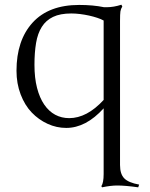

<svg xmlns="http://www.w3.org/2000/svg" viewBox="-20 -529 642 824"><path d="M424.8 -440.9Q413.6 -447.3 397.2 -452.6Q380.9 -458 362.1 -462.2Q343.3 -466.3 323.5 -468.8Q303.7 -471.2 286.1 -471.2Q238.3 -471.2 207.8 -456.5Q177.2 -441.9 159.4 -413.6Q141.6 -385.3 134.8 -344.5Q127.9 -303.7 127.9 -251Q127.9 -194.8 138.9 -152.1Q149.9 -109.4 169.7 -80.3Q189.5 -51.3 216.8 -36.6Q244.1 -22 276.9 -22Q353 -22 424.8 -100.1ZM495.1 179.2Q495.1 217.8 513.2 236.3Q531.2 254.9 577.1 263.2L573.2 274.9Q517.1 267.1 482.9 267.1Q456.1 267.1 418 274.9L415 270Q424.8 255.4 424.8 217.8V-64Q348.6 20 264.2 20Q222.7 20 184.3 2.4Q146 -15.1 116.2 -46.1Q86.4 -77.1 68.6 -123.8Q50.8 -170.4 50.8 -225.1Q50.8 -356 119.9 -431.9Q189 -507.8 319.8 -507.8Q379.9 -507.8 426.8 -498H437Q468.3 -498 501 -508.8L504.9 -501Q498.5 -491.2 496.8 -480Q495.1 -468.8 495.1 -439Z"/></svg>

Font: Junge
Style: Regular
Weight: 400
Designer: Alexei Vanyashin
Foundry: Cyreal (www.cyreal.org)
Version: Version 1.002